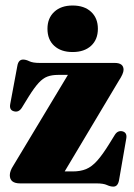

<svg xmlns="http://www.w3.org/2000/svg" viewBox="-20 -682 498 714"><path d="M422 -382 220.5 -44.5H250.5Q279 -44.5 300.2 -53.2Q321.5 -62 341.8 -84.8Q362 -107.5 387.5 -149L407 -180.5Q418 -198 436 -193.5Q453.5 -188.5 449.5 -166.5L422.5 -11Q418 12 401.5 12Q390.5 12 377.5 6Q364.5 0 339 0H55Q16.5 0 16.5 -30.5Q16.5 -46 29.5 -66L232.5 -403.5H196Q173 -403.5 156.2 -397.2Q139.5 -391 123.5 -373.5Q107.5 -356 86.5 -322.5L61 -281Q49 -262.5 30.5 -268.5Q14 -273.5 18 -295L44.5 -437Q48.5 -460.5 66 -460.5Q76.5 -460.5 89.2 -454.2Q102 -448 127.5 -448H406.5Q439.5 -448 439.5 -422.5Q439.5 -408.5 422 -382ZM250 -488.5Q207 -488.5 181.8 -511.5Q156.5 -534.5 156.5 -575Q156.5 -614.5 181.8 -638Q207 -661.5 250 -661.5Q293.5 -661.5 318.8 -638Q344 -614.5 344 -575Q344 -535 318.8 -511.8Q293.5 -488.5 250 -488.5Z"/></svg>

Font: Fraunces 144pt S050 Black
Style: Regular
Weight: 900
Version: Version 1.000; ttfautohint (v1.8.3)